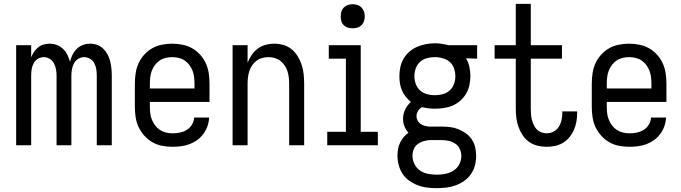

<svg xmlns="http://www.w3.org/2000/svg" viewBox="-20 -755 3540 998"><path d="M64 0V-520H142V-457Q148 -472 157 -485.5Q166 -499 178.5 -509Q191 -519 206.5 -523.5Q222 -528 238 -528Q258 -528 276 -521Q294 -514 308 -500.5Q322 -487 330.5 -469.5Q339 -452 344 -434Q348 -452 356.5 -469.5Q365 -487 378.5 -500.5Q392 -514 410.5 -521Q429 -528 448 -528Q467 -528 485 -521.5Q503 -515 516.5 -502Q530 -489 539 -472Q548 -455 552.5 -437Q557 -419 559 -400Q561 -381 561 -362V0H483V-362Q483 -379 480.5 -395Q478 -411 470.5 -425.5Q463 -440 448.5 -449Q434 -458 417 -458Q401 -458 386.5 -449Q372 -440 364.5 -425.5Q357 -411 354 -395Q351 -379 351 -362V0H274V-362Q274 -379 271 -395Q268 -411 260.5 -425.5Q253 -440 238.5 -449Q224 -458 208 -458Q191 -458 176.5 -449Q162 -440 154.5 -425.5Q147 -411 144.5 -395Q142 -379 142 -362V0Z M877 8Q850 8 823 3Q796 -2 772.5 -15.5Q749 -29 730.5 -49.5Q712 -70 700.5 -94.5Q689 -119 685 -146Q681 -173 681 -200V-320Q681 -347 685 -374Q689 -401 700 -425.5Q711 -450 729.5 -470.5Q748 -491 771 -504Q794 -517 821 -522.5Q848 -528 875 -528Q902 -528 929 -522.5Q956 -517 979 -504Q1002 -491 1020.5 -470.5Q1039 -450 1050 -425.5Q1061 -401 1065 -374Q1069 -347 1069 -320V-225H759V-200Q759 -183 761 -166Q763 -149 769.5 -133Q776 -117 786.5 -103Q797 -89 811.5 -79.5Q826 -70 843 -66Q860 -62 877 -62Q896 -62 915.5 -66Q935 -70 951 -80Q967 -90 977.5 -107Q988 -124 989 -144H1067Q1066 -121 1058.5 -99.5Q1051 -78 1037.5 -59.5Q1024 -41 1005.5 -27.5Q987 -14 966 -6Q945 2 922 5Q899 8 877 8ZM991 -295V-320Q991 -337 989 -354Q987 -371 981 -387Q975 -403 964.5 -417Q954 -431 940 -440.5Q926 -450 909 -454Q892 -458 875 -458Q858 -458 841 -454Q824 -450 810 -440.5Q796 -431 785.5 -417Q775 -403 769 -387Q763 -371 761 -354Q759 -337 759 -320V-295Z M1189 0V-520H1267V-429Q1275 -450 1288 -469Q1301 -488 1319.5 -502Q1338 -516 1360.5 -522Q1383 -528 1405 -528Q1430 -528 1454 -521Q1478 -514 1496.5 -498.5Q1515 -483 1528 -461.5Q1541 -440 1548.5 -416.5Q1556 -393 1558.5 -368.5Q1561 -344 1561 -320V0H1483V-320Q1483 -337 1481 -353.5Q1479 -370 1474 -385.5Q1469 -401 1459.5 -415Q1450 -429 1437 -439Q1424 -449 1408 -453.5Q1392 -458 1375 -458Q1358 -458 1342 -453.5Q1326 -449 1313 -439Q1300 -429 1290.5 -415Q1281 -401 1276 -385.5Q1271 -370 1269 -353.5Q1267 -337 1267 -320V0Z M1681 0V-70H1778V-450H1689V-520H1855V-70H1944V0ZM1813 -608Q1800 -608 1788 -611.5Q1776 -615 1767 -624Q1758 -633 1754.5 -645Q1751 -657 1751 -670Q1751 -683 1754.5 -695Q1758 -707 1767 -716Q1776 -725 1788 -729Q1800 -733 1813 -733Q1826 -733 1838 -729Q1850 -725 1859 -716Q1868 -707 1872 -695Q1876 -683 1876 -670Q1876 -657 1872 -645Q1868 -633 1859 -624Q1850 -615 1838 -611.5Q1826 -608 1813 -608Z M2250 223Q2225 223 2200 220Q2175 217 2151.5 208Q2128 199 2107.5 184.5Q2087 170 2073 149Q2059 128 2052.5 103.5Q2046 79 2046 54Q2046 37 2049 20Q2052 3 2059.5 -13Q2067 -29 2078 -42Q2089 -55 2103 -65Q2090 -79 2082.5 -98Q2075 -117 2075 -137Q2075 -162 2086 -185.5Q2097 -209 2116 -225Q2101 -237 2089 -252Q2077 -267 2069.5 -284.5Q2062 -302 2059 -321Q2056 -340 2056 -359Q2056 -383 2061 -406.5Q2066 -430 2078 -450.5Q2090 -471 2108 -486.5Q2126 -502 2148 -511.5Q2170 -521 2193.5 -525.5Q2217 -530 2240 -530Q2256 -530 2271 -528Q2286 -526 2300 -523L2309 -520H2460V-450L2402 -452Q2415 -431 2420 -407Q2425 -383 2425 -359Q2425 -336 2420 -312.5Q2415 -289 2403 -268.5Q2391 -248 2373 -232Q2355 -216 2333 -206.5Q2311 -197 2287.5 -193.5Q2264 -190 2240 -190Q2223 -190 2206.5 -192Q2190 -194 2173 -198Q2161 -191 2153 -178.5Q2145 -166 2145 -151Q2145 -139 2150.5 -128.5Q2156 -118 2166 -111Q2176 -104 2187.5 -101Q2199 -98 2211 -97Q2212 -97 2213 -97Q2214 -97 2215 -97Q2218 -97 2220.5 -97Q2223 -97 2226 -97H2274Q2297 -97 2319 -94.5Q2341 -92 2362 -83.5Q2383 -75 2401.5 -62Q2420 -49 2432.5 -30Q2445 -11 2450 11Q2455 33 2455 56Q2455 81 2448.5 105.5Q2442 130 2427.5 150.5Q2413 171 2392.5 185.5Q2372 200 2348.5 208.5Q2325 217 2300 220Q2275 223 2250 223ZM2240 -260Q2261 -260 2281.5 -265.5Q2302 -271 2317.5 -285Q2333 -299 2340 -319Q2347 -339 2347 -359Q2347 -378 2341 -397Q2335 -416 2321.5 -429.5Q2308 -443 2289.5 -449.5Q2271 -456 2251 -458H2240Q2240 -458 2239.5 -458Q2239 -458 2239 -458Q2219 -458 2198.5 -452.5Q2178 -447 2163 -433Q2148 -419 2141 -399.5Q2134 -380 2134 -359Q2134 -339 2141 -319Q2148 -299 2163.5 -285Q2179 -271 2199.5 -265.5Q2220 -260 2240 -260ZM2250 153Q2273 153 2295.5 148.5Q2318 144 2337 132Q2356 120 2367 99.5Q2378 79 2378 56Q2378 37 2370 19.5Q2362 2 2346 -8.5Q2330 -19 2311.5 -23Q2293 -27 2274 -27H2226Q2223 -27 2220 -27Q2217 -27 2215 -27Q2198 -26 2181 -21Q2164 -16 2150.5 -5.5Q2137 5 2130.5 21Q2124 37 2124 54Q2124 77 2134.5 98Q2145 119 2163.5 131.5Q2182 144 2204.5 148.5Q2227 153 2250 153Z M2821 8Q2797 8 2773 2Q2749 -4 2729.5 -18Q2710 -32 2696.5 -52.5Q2683 -73 2675 -95.5Q2667 -118 2664 -142Q2661 -166 2661 -190V-450H2551V-520H2661V-735H2739V-520H2901V-450H2739V-190Q2739 -176 2740 -161.5Q2741 -147 2744.5 -133.5Q2748 -120 2754 -106.5Q2760 -93 2769.5 -83Q2779 -73 2793 -67.5Q2807 -62 2821 -62Q2840 -62 2857.5 -71Q2875 -80 2885 -96.5Q2895 -113 2899 -132Q2903 -151 2903 -170Q2903 -171 2902.5 -173Q2902 -175 2902 -176H2980Q2980 -174 2980 -171.5Q2980 -169 2980 -166Q2980 -144 2976 -122Q2972 -100 2963 -79.5Q2954 -59 2939.5 -41.5Q2925 -24 2906 -12.5Q2887 -1 2865 3.5Q2843 8 2821 8Z M3252 8Q3225 8 3198 3Q3171 -2 3147.5 -15.5Q3124 -29 3105.5 -49.5Q3087 -70 3075.5 -94.5Q3064 -119 3060 -146Q3056 -173 3056 -200V-320Q3056 -347 3060 -374Q3064 -401 3075 -425.5Q3086 -450 3104.5 -470.5Q3123 -491 3146 -504Q3169 -517 3196 -522.5Q3223 -528 3250 -528Q3277 -528 3304 -522.5Q3331 -517 3354 -504Q3377 -491 3395.5 -470.5Q3414 -450 3425 -425.5Q3436 -401 3440 -374Q3444 -347 3444 -320V-225H3134V-200Q3134 -183 3136 -166Q3138 -149 3144.5 -133Q3151 -117 3161.5 -103Q3172 -89 3186.5 -79.5Q3201 -70 3218 -66Q3235 -62 3252 -62Q3271 -62 3290.5 -66Q3310 -70 3326 -80Q3342 -90 3352.5 -107Q3363 -124 3364 -144H3442Q3441 -121 3433.5 -99.5Q3426 -78 3412.5 -59.5Q3399 -41 3380.5 -27.5Q3362 -14 3341 -6Q3320 2 3297 5Q3274 8 3252 8ZM3366 -295V-320Q3366 -337 3364 -354Q3362 -371 3356 -387Q3350 -403 3339.5 -417Q3329 -431 3315 -440.5Q3301 -450 3284 -454Q3267 -458 3250 -458Q3233 -458 3216 -454Q3199 -450 3185 -440.5Q3171 -431 3160.5 -417Q3150 -403 3144 -387Q3138 -371 3136 -354Q3134 -337 3134 -320V-295Z"/></svg>

Font: Zed Sans
Style: Regular
Weight: 400
Designer: Belleve Invis
Foundry: Belleve Invis
Version: Version 1.0.0; ttfautohint (v1.8.4)